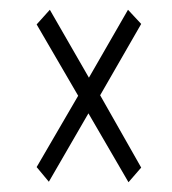

<svg xmlns="http://www.w3.org/2000/svg" viewBox="-20 -524 353 393"><path d="M243 -151 161 -292 80 -152 55 -182 140 -328 55 -474 82 -504 162 -365 242 -504 269 -475 185 -329 269 -181Z"/></svg>

Font: Inconsolata ExtraCondensed Light
Style: Regular
Weight: 300
Width: 2
Monospace: yes
Designer: Raph Levien, Cyreal, Brenton Simpson
Foundry: Raph Levien, Cyreal, Google
Version: Version 3.100; ttfautohint (v1.8.4.7-5d5b)